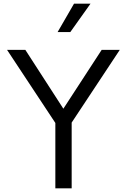

<svg xmlns="http://www.w3.org/2000/svg" viewBox="-20 -1020 687 1040"><path d="M360.8 -846.2H292L380.9 -1000H470.2ZM368.2 -356V0H279.8V-354L18.1 -750H117.2L323.2 -431.2L530.8 -750H628.9Z"/></svg>

Font: Oakes Grotesk
Style: Regular
Weight: 400
Designer: Samuel Oakes
Foundry: Samuel Oakes
Version: Version 1.0 | wf-rip DC20170320